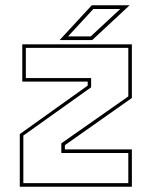

<svg xmlns="http://www.w3.org/2000/svg" viewBox="-20 -708 575 728"><path d="M68.5 -13.5H466.5V-128H212.5V-164.5L466.5 -342.5V-526.5H78V-412H325.5V-377L68.5 -194ZM55 0V-199.5L312.5 -383.5V-398.5H64.5V-540H480V-336.5L226 -157.5V-141.5H480V0ZM206 -556 328 -688H471.5L329.5 -556ZM238 -570H324L436 -674H334Z"/></svg>

Font: Tourney Thin
Style: Regular
Weight: 100
Designer: Tyler Finck
Foundry: Etcetera Type Co
Version: Version 1.015